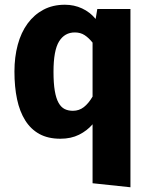

<svg xmlns="http://www.w3.org/2000/svg" viewBox="-20 -569 640 811"><path d="M296 -432Q253 -432 229.5 -394Q206 -356 206 -266Q206 -217 211.5 -185Q217 -153 227.5 -134.5Q238 -116 253 -108.5Q268 -101 288 -101Q314 -101 334 -116.5Q354 -132 371 -161V-389Q355 -409 337.5 -420.5Q320 -432 296 -432ZM371 -44Q348 -17 314 0Q280 17 235 17Q183 17 146.5 -3Q110 -23 86.5 -60.5Q63 -98 52 -150Q41 -202 41 -267Q41 -328 55 -380Q69 -432 96.5 -469.5Q124 -507 163.5 -528Q203 -549 254 -549Q293 -549 326.5 -533.5Q360 -518 384 -489L391 -531H531V222L371 205Z"/></svg>

Font: Qzxlaeiskcpccdgjqmyffctclhy
Style: Regular
Weight: 700
Monospace: yes
Designer: Carrois Corporate & Edenspiekermann
Foundry: Carrois Corporate GbR & Edenspiekermann AG
Version: Version 2.001